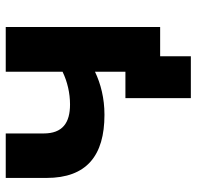

<svg xmlns="http://www.w3.org/2000/svg" viewBox="-28 -550 685 669"><g transform="rotate(-90 314.5 -215.5)"><path d="M399 -538V-340C364 -323 324 -314 285 -314C221 -314 184 -340 184 -406V-538H29V-396C29 -256 107 -194 249 -194C307 -194 357 -207 399 -227V-121H307V107H453V0H555V-538Z"/></g></svg>

Font: Talent SemiBold
Style: Bold
Weight: 700
Designer: Mike Powis
Version: Version 1.001;hotconv 1.0.109;makeotfexe 2.5.65596